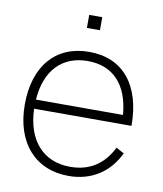

<svg xmlns="http://www.w3.org/2000/svg" viewBox="-83 -787 738 870"><g transform="rotate(10 286.5 -352.5)"><path d="M257 -660H317V-720H257ZM291 -27C167.5 -27 89.5 -112 85 -258H533C533 -445.5 442.5 -555 287 -555C133.5 -555 40 -447.5 40 -270C40 -93.5 138 15 291 15C394.5 15 475.5 -36 520 -129L483.5 -149C446 -73 384.5 -27 291 -27ZM86 -300C95 -434 168.5 -513 287 -513C404.5 -513 475 -438 486.5 -300Z"/></g></svg>

Font: Vela Sans ExtLt
Style: Regular
Weight: 200
Designer: Principal design: Mikhail Sharanda - project Manrope.
Design modification: Ravid Balaliev
Foundry: Mikhail Sharanda
Version: Version 1.001